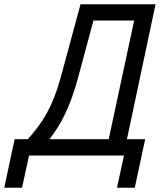

<svg xmlns="http://www.w3.org/2000/svg" viewBox="-105 -734 754 906"><path d="M-85 152H-1L32 0H480L447 152H531L580 -77H494L629 -714H275L181 -367C143 -228 95 -154 26 -77H-36ZM128 -77C183 -147 225 -227 263 -366L336 -637H528L408 -77Z"/></svg>

Font: Noto Sans SemiCondensed
Style: Italic
Weight: 400
Width: 4
Italic angle: -12°
Designer: Monotype Design Team
Foundry: Monotype Imaging Inc.
Version: Version 2.013